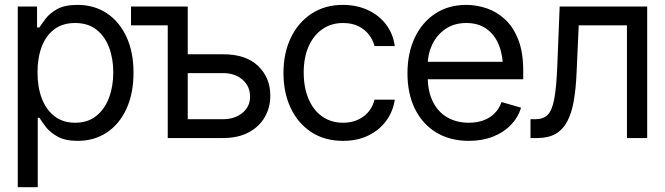

<svg xmlns="http://www.w3.org/2000/svg" viewBox="-20 -573 2760 797"><path d="M53.7 204.1V-545.9H133.8V-459H143.6Q152.8 -473.1 169.4 -495.4Q186 -517.6 217.3 -535.2Q248.5 -552.7 301.8 -552.7Q370.6 -552.7 422.9 -518.3Q475.1 -483.9 504.6 -420.7Q534.2 -357.4 534.2 -271.5Q534.2 -185.1 504.9 -121.3Q475.6 -57.6 423.3 -22.9Q371.1 11.7 302.7 11.7Q250.5 11.7 218.8 -6.1Q187 -23.9 169.9 -46.6Q152.8 -69.3 143.6 -84H136.7V204.1ZM292 -63.5Q344.2 -63.5 379.4 -91.6Q414.6 -119.6 432.4 -167Q450.2 -214.4 450.2 -272.5Q450.2 -330.1 432.6 -376.5Q415 -422.9 380.1 -450.2Q345.2 -477.5 292 -477.5Q240.7 -477.5 206.1 -451.9Q171.4 -426.3 153.6 -380.1Q135.7 -334 135.7 -272.5Q135.7 -210.9 153.8 -163.8Q171.9 -116.7 206.8 -90.1Q241.7 -63.5 292 -63.5Z M676.3 -545.9V-467.8H523.9V-545.9ZM748.5 -347.7H904.8Q1000.5 -348.1 1051.3 -299.3Q1102.1 -250.5 1102.1 -175.8Q1102.1 -127 1079.3 -87.2Q1056.6 -47.4 1012.7 -23.7Q968.8 0 904.8 0H676.3V-545.9H759.3V-78.1H904.8Q954.1 -78.1 986.1 -104.2Q1018.1 -130.4 1018.1 -171.9Q1018.1 -215.3 986.1 -242.7Q954.1 -270 904.8 -269.5H748.5Z M1403.8 11.7Q1327.6 11.7 1272.2 -24.7Q1216.8 -61 1186.8 -124.5Q1156.7 -188 1156.7 -269.5Q1156.7 -353 1187.5 -416.7Q1218.3 -480.5 1273.7 -516.6Q1329.1 -552.7 1402.8 -552.7Q1460.4 -552.7 1506.6 -531.5Q1552.7 -510.3 1582.3 -471.7Q1611.8 -433.1 1618.7 -381.8H1534.7Q1528.3 -406.7 1511.7 -428.7Q1495.1 -450.7 1468 -464.1Q1440.9 -477.5 1403.8 -477.5Q1355 -477.5 1318.4 -452.1Q1281.7 -426.8 1261.2 -380.6Q1240.7 -334.5 1240.7 -272.5Q1240.7 -209.5 1260.7 -162.4Q1280.8 -115.2 1317.6 -89.4Q1354.5 -63.5 1403.8 -63.5Q1453.1 -63.5 1488.3 -89.1Q1523.4 -114.7 1534.7 -159.2H1618.7Q1611.8 -110.8 1583.7 -72.3Q1555.7 -33.7 1510 -11Q1464.4 11.7 1403.8 11.7Z M1926.3 11.7Q1847.7 11.7 1790.3 -23.4Q1732.9 -58.6 1702.1 -121.8Q1671.4 -185.1 1671.4 -268.6Q1671.4 -352.5 1701.7 -416.5Q1731.9 -480.5 1786.9 -516.6Q1841.8 -552.7 1915.5 -552.7Q1958 -552.7 2000 -538.6Q2042 -524.4 2076.4 -492.7Q2110.8 -460.9 2131.3 -408.7Q2151.9 -356.4 2151.9 -280.3V-244.1H1731V-316.4H2106.4L2067.9 -289.1Q2067.9 -343.8 2050.8 -386.2Q2033.7 -428.7 1999.8 -453.1Q1965.8 -477.5 1915.5 -477.5Q1865.2 -477.5 1829.3 -452.9Q1793.5 -428.2 1774.4 -388.7Q1755.4 -349.1 1755.4 -303.7V-255.9Q1755.4 -193.8 1776.9 -150.9Q1798.3 -107.9 1836.9 -85.7Q1875.5 -63.5 1926.3 -63.5Q1959 -63.5 1985.8 -73Q2012.7 -82.5 2032.2 -101.8Q2051.8 -121.1 2062 -149.4L2143.1 -126Q2130.4 -85 2100.3 -54Q2070.3 -22.9 2025.9 -5.6Q1981.4 11.7 1926.3 11.7Z M2182.1 0V-78.1H2201.7Q2234.9 -78.1 2253.4 -96.4Q2272 -114.7 2281 -163.6Q2290 -212.4 2293.5 -303.7L2303.2 -545.9H2666.5V0H2582.5V-467.8H2382.3L2373.5 -272.5Q2370.6 -205.6 2361.8 -154.5Q2353 -103.5 2334.7 -69.1Q2316.4 -34.7 2286.1 -17.3Q2255.9 0 2210.4 0Z"/></svg>

Font: Inter Tight
Style: Regular
Weight: 400
Designer: Rasmus Andersson
Foundry: rsms
Version: Version 3.002